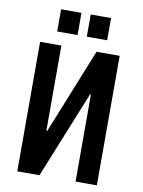

<svg xmlns="http://www.w3.org/2000/svg" viewBox="-96 -956 762 1022"><g transform="rotate(10 285.0 -445.0)"><path d="M70 0V-700H185V-240H190L375 -700H500V0H385V-470H380L190 0ZM150 -770V-890H260V-770ZM310 -770V-890H420V-770Z"/></g></svg>

Font: Cuprum
Style: Bold
Weight: 700
Designer: Jovanny Lemonad
Foundry: Jovanny Lemonad
Version: Version 2.000